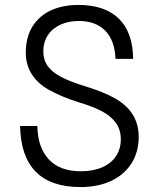

<svg xmlns="http://www.w3.org/2000/svg" viewBox="-20 -745 640 778"><path d="M61.5 -234.5H131.5Q132.5 -148 177.5 -99.5Q222.5 -51 307.5 -51Q357.5 -51 394 -67Q430.5 -83 450 -112.2Q469.5 -141.5 469.5 -180.5Q469.5 -220.5 448.5 -248.5Q427.5 -276.5 390.5 -295.5Q353.5 -314.5 297.5 -331Q227.5 -353 175.5 -382.5Q131 -408 107.8 -445.8Q84.5 -483.5 84.5 -531.5Q84.5 -593.5 111.2 -637Q138 -680.5 186 -702.8Q234 -725 297.5 -725Q405 -725 461.8 -669.2Q518.5 -613.5 519.5 -506.5H448Q445 -582 406 -621Q367 -660 300 -660Q257.5 -660 224.8 -645Q192 -630 173.8 -602.2Q155.5 -574.5 155.5 -537Q155.5 -502.5 173.2 -477.5Q191 -452.5 227.2 -433.5Q263.5 -414.5 323.5 -396Q363.5 -383.5 393.5 -371.5Q423.5 -359.5 448.5 -345Q542 -290.5 542 -191Q542 -128 512 -81.8Q482 -35.5 428.8 -11.2Q375.5 13 306.5 13Q185.5 13 124.5 -49.5Q63.5 -112 61.5 -234.5Z"/></svg>

Font: JuliaMono
Style: Regular
Weight: 400
Monospace: yes
Designer: cormullion
Foundry: corm
Version: Version 0.055; ttfautohint (v1.8.4)